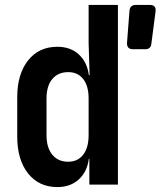

<svg xmlns="http://www.w3.org/2000/svg" viewBox="-20 -750 652 780"><path d="M213 10Q138 10 94 -45.5Q50 -101 50 -195V-355Q50 -449 94 -504.5Q138 -560 213 -560Q266 -560 300 -529Q334 -498 341 -445H344L340 -576V-730H459V0H343V-105H341Q334 -52 300 -21Q266 10 213 10ZM520 -550Q495 -550 496 -576L506 -706Q508 -730 532 -730H589Q615 -730 612 -704L595 -573Q593 -550 570 -550ZM257 -93Q296 -93 318 -121.5Q340 -150 340 -201V-350Q340 -401 318 -429Q296 -457 257 -457Q216 -457 192.5 -429Q169 -401 169 -350V-201Q169 -150 192.5 -121.5Q216 -93 257 -93Z"/></svg>

Font: Pitagon Sans Mono
Style: Bold
Weight: 700
Monospace: yes
Designer: Travis Tran
Foundry: Pitagon
Version: Version 1.001; ttfautohint (v1.8.4.7-5d5b);gftools[0.9.26]